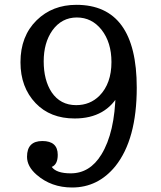

<svg xmlns="http://www.w3.org/2000/svg" viewBox="-20 -770 683 815"><path d="M488.3 -376Q431.6 -267.1 296.9 -267.1Q193.4 -267.1 131.3 -332Q66.9 -399.4 66.9 -505.9Q66.9 -616.7 135.7 -684.1Q202.6 -749.5 304.2 -749.5Q560.5 -749.5 560.5 -397.9Q560.5 -178.2 469.7 -64.5Q396 25.9 286.1 25.9Q197.3 25.9 135.3 -28.3Q94.7 -63.5 94.7 -104.5Q94.7 -171.4 159.7 -171.4Q225.1 -171.4 225.1 -112.8Q225.1 -71.8 199.7 -61.5Q219.2 -34.2 280.3 -34.2Q361.3 -34.2 410.2 -113.8Q467.8 -207.5 470.7 -376ZM306.2 -695.8Q241.7 -695.8 202.1 -640.6Q165.5 -588.4 165.5 -509.8Q165.5 -429.7 199.2 -378.4Q236.3 -323.7 303.2 -323.7Q362.3 -323.7 402.3 -363.8Q453.1 -415.5 453.1 -506.8Q453.1 -589.8 411.1 -643.6Q369.6 -695.8 306.2 -695.8Z"/></svg>

Font: DYmingA
Style: SemiBold
Weight: 400
Designer: Ichiten Fonts Project, New YuGong
Version: Version 1.00;July 13, 2021;FontCreator 13.0.0.2613 64-bit